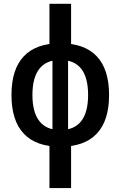

<svg xmlns="http://www.w3.org/2000/svg" viewBox="-20 -752 626 997"><path d="M293 9.8Q167.5 9.8 103.5 -57.9Q39.6 -125.5 39.6 -258.8Q39.6 -392.1 103.5 -459.7Q167.5 -527.3 293 -527.3Q418.5 -527.3 482.4 -459.7Q546.4 -392.1 546.4 -258.8Q546.4 -125.5 482.4 -57.9Q418.5 9.8 293 9.8ZM236.8 224.6V-61H349.1V224.6ZM293 -76.7Q365.2 -76.7 401.4 -122.6Q437.5 -168.5 437.5 -258.8Q437.5 -349.6 401.4 -395.3Q365.2 -440.9 293 -440.9Q221.2 -440.9 184.8 -395.3Q148.4 -349.6 148.4 -258.8Q148.4 -168.5 184.8 -122.6Q221.2 -76.7 293 -76.7ZM252.4 -49.8V-475.1H333.5V-49.8ZM236.8 -446.8V-732.4H349.1V-446.8Z"/></svg>

Font: Cascadia Code Medium
Style: Regular
Weight: 500
Monospace: yes
Designer: Aaron Bell
Foundry: Saja Typeworks
Version: Version 2407.024